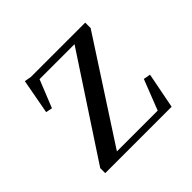

<svg xmlns="http://www.w3.org/2000/svg" viewBox="-117 -572 699 699"><g transform="rotate(-45 232.5 -222.0)"><path d="M58.1 0V-25.9L311 -411.1H130.9L87.9 -304.2L63 -309.1L87.9 -443.8L113.8 -439H394V-411.1L144 -25.9H354L399.9 -143.1L426.8 -138.2L399.9 0Z"/></g></svg>

Font: Dehuti
Style: Book
Weight: 400
Version: Version 1.2